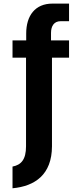

<svg xmlns="http://www.w3.org/2000/svg" viewBox="-20 -804 440 1055"><path d="M313 -687.5H359.4V-784.2H268.1C172.9 -784.2 124 -717.8 124 -620.1V-582H48.8V-487.3H123V0C123 72.3 96.7 102.1 48.8 111.3V230.5C172.4 219.2 265.1 155.3 265.6 0V-487.3H359.4V-582H260.3V-623C260.3 -661.1 277.3 -687.5 313 -687.5Z"/></svg>

Font: Decalotype SemiBold
Style: Regular
Weight: 600
Designer: Alfredo Marco Pradil
Foundry: Alfredo Marco Pradil
Version: Version 1.0